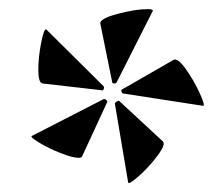

<svg xmlns="http://www.w3.org/2000/svg" viewBox="-20 -709 488 421"><path d="M200 -657Q198 -668 237.5 -678.5Q277 -689 304 -689Q316 -689 315 -685L236 -529Q235 -526 230.5 -526Q226 -526 226 -529ZM73 -526Q64 -528 64 -556Q64 -584 70.5 -616.5Q77 -649 82 -644L207 -520Q209 -518 207.5 -514Q206 -510 204 -511ZM250 -504Q248 -504 246.5 -508Q245 -512 248 -513L361 -578Q370 -582 387.5 -557.5Q405 -533 418 -504.5Q431 -476 425 -477ZM152 -363Q139 -363 112.5 -373.5Q86 -384 65.5 -396.5Q45 -409 50 -411L206 -491L208 -492Q211 -492 213.5 -489.5Q216 -487 215 -485L160 -366Q159 -363 152 -363ZM232 -481V-482Q232 -484 236 -486.5Q240 -489 241 -488L337 -399Q344 -393 326 -368.5Q308 -344 285 -323.5Q262 -303 261 -309Z"/></svg>

Font: Cormorant Upright
Style: Bold
Weight: 700
Designer: Christian Thalmann (Catharsis Fonts)
Foundry: Catharsis Fonts
Version: Version 3.302